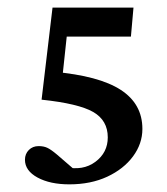

<svg xmlns="http://www.w3.org/2000/svg" viewBox="-20 -480 442 507"><path d="M163.1 6.8Q112.3 6.8 79.1 -11.2Q45.9 -29.3 45.9 -58.1Q45.9 -73.7 56.2 -84Q66.4 -94.2 82 -94.2Q95.2 -94.2 104.7 -89.8Q114.3 -85.4 129.9 -72.3L183.1 -26.4L151.4 -39.1Q199.2 -28.3 231.9 -52.7Q264.6 -77.1 264.6 -117.2Q264.6 -162.1 226.1 -184.3Q187.5 -206.5 89.8 -216.8L118.7 -460H332.5L325.7 -383.3H156.2L143.1 -260.7L121.1 -290.5Q241.7 -279.8 298.8 -242.7Q356 -205.6 356 -139.6Q356 -100.6 331.3 -67.1Q306.6 -33.7 263.2 -13.4Q219.7 6.8 163.1 6.8Z"/></svg>

Font: Lateef Medium
Style: Regular
Weight: 500
Designer: SIL International
Foundry: SIL International
Version: Version 4.200